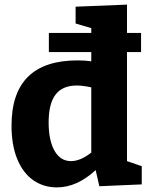

<svg xmlns="http://www.w3.org/2000/svg" viewBox="-20 -799 652 833"><path d="M595 -78V1L411 9L395 -61Q314 14 227 14Q169 14 124.5 -17Q80 -48 55 -108.5Q30 -169 30 -254Q30 -537 317 -537Q349 -537 376 -533V-573H192V-656H376V-677L308 -697V-770L531 -779V-656H592V-573H531V-100ZM288 -100Q329 -100 376 -137V-420Q339 -428 313 -428Q251 -428 221 -388.5Q191 -349 191 -268Q191 -190 216.5 -145Q242 -100 288 -100Z"/></svg>

Font: Bitter Pro OGT
Style: Bold
Weight: 700
Designer: Sol Matas, and Bitter project Authors
Foundry: Sol Matas
Version: Version 2.110